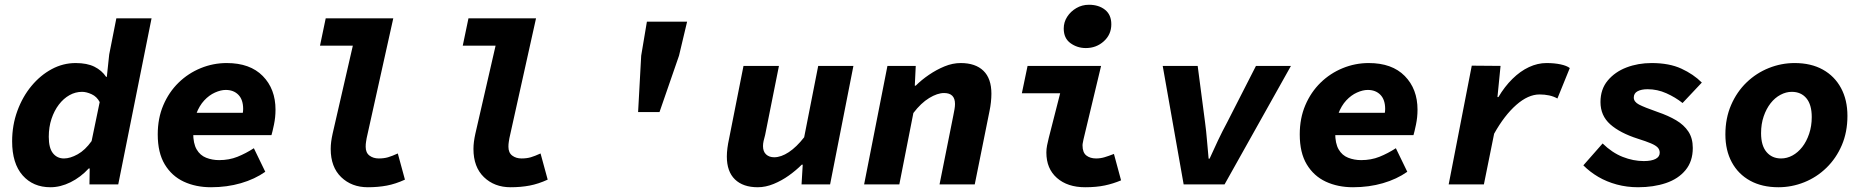

<svg xmlns="http://www.w3.org/2000/svg" viewBox="-20 -775 7840 807"><path d="M192 12Q119 12 75 -38Q31 -88 31 -181Q31 -249 53 -309Q75 -369 112.5 -414Q150 -459 197.5 -484.5Q245 -510 298 -510Q346 -510 377 -494.5Q408 -479 426 -452H429L439 -546L469 -698H617L477 0H356L357 -67H353Q319 -30 276.5 -9Q234 12 192 12ZM249 -109Q275 -109 306.5 -126.5Q338 -144 365 -182L399 -346Q387 -369 365 -379Q343 -389 325 -389Q297 -389 272 -375Q247 -361 227.5 -335.5Q208 -310 196.5 -275.5Q185 -241 185 -200Q185 -153 202.5 -131Q220 -109 249 -109Z M867 12Q803 12 752.5 -11.5Q702 -35 672.5 -84Q643 -133 643 -210Q643 -278 666.5 -333Q690 -388 730.5 -427.5Q771 -467 823.5 -488.5Q876 -510 933 -510Q1031 -510 1084.5 -455.5Q1138 -401 1138 -314Q1138 -282 1131.5 -251Q1125 -220 1121 -207H754L770 -301H1037L996 -279Q998 -288 1000 -297.5Q1002 -307 1002 -317Q1002 -356 982 -376.5Q962 -397 929 -397Q908 -397 883.5 -386Q859 -375 838.5 -353Q818 -331 805 -297Q792 -263 792 -216Q792 -172 806.5 -147Q821 -122 846.5 -112Q872 -102 901 -102Q943 -102 978 -116Q1013 -130 1047 -152L1095 -53Q1051 -22 992.5 -5Q934 12 867 12Z M1526 12Q1458 12 1414 -30.5Q1370 -73 1370 -149Q1370 -164 1372 -179.5Q1374 -195 1378 -213L1463 -583H1325L1349 -698H1633L1521 -194Q1520 -187 1518.5 -178.5Q1517 -170 1517 -158Q1517 -133 1533 -121Q1549 -109 1572 -109Q1594 -109 1611 -114Q1628 -119 1652 -130L1682 -20Q1643 -2 1606 5Q1569 12 1526 12Z M2126 12Q2058 12 2014 -30.5Q1970 -73 1970 -149Q1970 -164 1972 -179.5Q1974 -195 1978 -213L2063 -583H1925L1949 -698H2233L2121 -194Q2120 -187 2118.5 -178.5Q2117 -170 2117 -158Q2117 -133 2133 -121Q2149 -109 2172 -109Q2194 -109 2211 -114Q2228 -119 2252 -130L2282 -20Q2243 -2 2206 5Q2169 12 2126 12Z M2662 -304 2675 -541 2699 -684H2868L2834 -541L2752 -304Z M3165 12Q3103 12 3069 -21Q3035 -54 3035 -117Q3035 -134 3037.5 -153Q3040 -172 3044 -190L3105 -498H3254L3196 -208Q3192 -194 3189.5 -182.5Q3187 -171 3187 -161Q3187 -138 3200 -126Q3213 -114 3234 -114Q3263 -114 3295.5 -135.5Q3328 -157 3360 -198L3419 -498H3567L3469 0H3349L3354 -83H3350Q3326 -59 3296 -37.5Q3266 -16 3232 -2Q3198 12 3165 12Z M3612 0 3710 -498H3829L3825 -415H3829Q3853 -439 3884.5 -460.5Q3916 -482 3950 -496Q3984 -510 4018 -510Q4080 -510 4113.5 -477.5Q4147 -445 4147 -381Q4147 -365 4145 -346Q4143 -327 4139 -308L4077 0H3929L3987 -290Q3990 -305 3992 -316.5Q3994 -328 3994 -338Q3994 -361 3982.5 -372.5Q3971 -384 3948 -384Q3920 -384 3885.5 -363Q3851 -342 3819 -300L3760 0Z M4541 12Q4467 12 4422.5 -27Q4378 -66 4378 -134Q4378 -149 4381 -164Q4384 -179 4388 -195L4436 -383H4275L4299 -498H4608L4534 -189Q4533 -182 4531.5 -176Q4530 -170 4530 -164Q4530 -134 4546 -121.5Q4562 -109 4587 -109Q4605 -109 4622 -114Q4639 -119 4662 -128L4692 -17Q4659 -3 4623.5 4.5Q4588 12 4541 12ZM4544 -573Q4508 -573 4479.5 -593.5Q4451 -614 4451 -655Q4451 -682 4465.5 -704.5Q4480 -727 4504 -741Q4528 -755 4557 -755Q4598 -755 4624.5 -734Q4651 -713 4651 -673Q4651 -630 4619.5 -601.5Q4588 -573 4544 -573Z M4955 0 4867 -498H5014L5045 -261Q5050 -224 5053 -186Q5056 -148 5060 -108H5064Q5081 -146 5099.5 -185Q5118 -224 5138 -261L5259 -498H5406L5127 0Z M5667 12Q5603 12 5552.5 -11.5Q5502 -35 5472.5 -84Q5443 -133 5443 -210Q5443 -278 5466.5 -333Q5490 -388 5530.5 -427.5Q5571 -467 5623.5 -488.5Q5676 -510 5733 -510Q5831 -510 5884.5 -455.5Q5938 -401 5938 -314Q5938 -282 5931.5 -251Q5925 -220 5921 -207H5554L5570 -301H5837L5796 -279Q5798 -288 5800 -297.5Q5802 -307 5802 -317Q5802 -356 5782 -376.5Q5762 -397 5729 -397Q5708 -397 5683.5 -386Q5659 -375 5638.5 -353Q5618 -331 5605 -297Q5592 -263 5592 -216Q5592 -172 5606.5 -147Q5621 -122 5646.5 -112Q5672 -102 5701 -102Q5743 -102 5778 -116Q5813 -130 5847 -152L5895 -53Q5851 -22 5792.5 -5Q5734 12 5667 12Z M6069 0 6166 -499 6287 -498 6274 -367H6278Q6304 -411 6337 -443.5Q6370 -476 6406.5 -493Q6443 -510 6480 -510Q6513 -510 6539 -504.5Q6565 -499 6578 -489L6526 -361Q6510 -370 6491 -374Q6472 -378 6451 -378Q6403 -378 6353 -334Q6303 -290 6260 -213L6217 0Z M6865 12Q6818 12 6775.5 0.5Q6733 -11 6698 -31.5Q6663 -52 6635 -80L6716 -172Q6756 -133 6800.5 -115.5Q6845 -98 6889 -98Q6921 -98 6938.5 -107Q6956 -116 6956 -133Q6956 -146 6947.5 -155Q6939 -164 6919 -172.5Q6899 -181 6864 -192Q6789 -216 6748 -252.5Q6707 -289 6707 -346Q6707 -400 6737.5 -436.5Q6768 -473 6816.5 -491.5Q6865 -510 6922 -510Q6996 -510 7047 -486.5Q7098 -463 7133 -428L7052 -342Q7022 -366 6984 -383Q6946 -400 6905 -400Q6879 -400 6863 -391.5Q6847 -383 6847 -365Q6847 -347 6869 -335.5Q6891 -324 6948 -304Q6992 -289 7025 -269.5Q7058 -250 7076.5 -222Q7095 -194 7095 -153Q7095 -97 7064.5 -60Q7034 -23 6982 -5.5Q6930 12 6865 12Z M7455 12Q7386 12 7336 -15.5Q7286 -43 7259 -93Q7232 -143 7232 -210Q7232 -278 7256 -333.5Q7280 -389 7321 -428.5Q7362 -468 7414.5 -489Q7467 -510 7523 -510Q7592 -510 7641.5 -482.5Q7691 -455 7718 -405Q7745 -355 7745 -288Q7745 -220 7721.5 -165Q7698 -110 7657 -70Q7616 -30 7563.5 -9Q7511 12 7455 12ZM7466 -109Q7491 -109 7514 -121.5Q7537 -134 7555 -157Q7573 -180 7584 -212.5Q7595 -245 7595 -283Q7595 -335 7572.5 -362Q7550 -389 7511 -389Q7487 -389 7463.5 -376.5Q7440 -364 7422 -341Q7404 -318 7393 -286Q7382 -254 7382 -215Q7382 -163 7405 -136Q7428 -109 7466 -109Z"/></svg>

Font: Source Code Pro ExtraBold
Style: Italic
Weight: 800
Italic angle: -11°
Monospace: yes
Designer: Paul D. Hunt, Teo Tuominen
Foundry: Adobe Systems Incorporated
Version: Version 1.016;hotconv 1.0.116;makeotfexe 2.5.65601